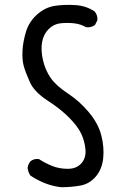

<svg xmlns="http://www.w3.org/2000/svg" viewBox="-20 -786 540 804"><path d="M236.3 -2Q201.2 -5.9 168.9 -18.6Q136.7 -31.2 107.4 -50.8Q97.7 -64.5 95.7 -83Q97.7 -98.6 107.4 -110.4Q121.1 -122.1 142.6 -120.1Q169.9 -102.5 199.2 -90.8Q228.5 -79.1 264.2 -79.1Q299.8 -79.1 320.3 -101.6Q340.8 -124 337.9 -159.2Q335 -194.3 320.3 -225.6Q305.7 -256.8 270 -293Q234.4 -329.1 178.7 -365.2Q123 -401.4 104.5 -443.4Q85.9 -485.4 79.1 -510.7Q72.3 -536.1 74.2 -573.7Q76.2 -611.3 88.9 -653.3Q101.6 -695.3 135.7 -725.6Q169.9 -755.9 210.9 -761.7Q252 -767.6 296.4 -764.6Q340.8 -761.7 376 -738.3Q389.6 -722.7 387.7 -701.2L377.9 -681.6Q362.3 -669.9 340.8 -671.9Q317.4 -685.5 289.6 -688.5Q261.7 -691.4 233.4 -688.5Q205.1 -685.5 183.6 -664.1Q162.1 -642.6 156.2 -609.4Q150.4 -576.2 159.7 -535.2Q168.9 -494.1 191.4 -460.9Q213.9 -427.7 263.7 -395Q313.5 -362.3 352.5 -315.4Q391.6 -268.6 404.3 -218.8Q417 -168.9 412.1 -123Q407.2 -77.1 380.9 -46.4Q354.5 -15.6 315.9 -8.8Q277.3 -2 236.3 -2Z"/></svg>

Font: NaikaiFont
Style: Regular
Weight: 400
Version: Version 1.67